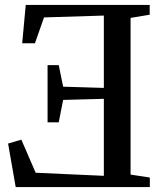

<svg xmlns="http://www.w3.org/2000/svg" viewBox="-20 -763 662 783"><path d="M512.5 -51 591 -39V0H44L13 -177.5L67 -193.5L125.5 -58.5L403.5 -46V-360L237.5 -355.5L219.5 -264H174V-497.5H219.5L237.5 -409.5L403.5 -404.5V-699.5L159.5 -692L122.5 -586.5H70.5L85 -743H590.5V-703L512.5 -690Z"/></svg>

Font: Merriweather 60pt
Style: Regular
Weight: 400
Version: Version 2.100